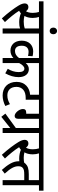

<svg xmlns="http://www.w3.org/2000/svg" viewBox="997 -1865 888 2922"><g transform="rotate(90 1441.0 -404.0)"><path d="M490 -553H574V-622H0V-553H162C170 -529 176 -495 176 -459C176 -414 167 -381 151 -355C134 -379 114 -392 89 -392C49 -392 32 -366 32 -339C32 -312 40 -283 67 -239C105 -177 170 -87 260 12L316 -35C254 -101 188 -180 144 -251C158 -258 171 -267 183 -278C217 -263 268 -252 316 -252C354 -252 383 -255 413 -266V0H490ZM306 -321C277 -321 248 -325 222 -332C240 -360 253 -403 253 -457C253 -493 247 -529 238 -553H413V-337C378 -325 347 -321 306 -321Z M400 -772C400 -739 420 -716 451 -716C482 -716 501 -739 501 -772C501 -804 482 -828 451 -828C420 -828 400 -804 400 -772Z M1202 -553V-622H561V-553H863V-249C831 -209 800 -188 756 -188C712 -188 676 -215 676 -291C676 -358 710 -395 769 -395C790 -395 814 -391 831 -386L836 -456C819 -461 789 -465 761 -465C666 -465 599 -398 599 -291C599 -177 668 -119 751 -119C800 -119 835 -139 863 -164V0H940V-252C966 -303 996 -331 1024 -331C1060 -331 1077 -300 1077 -243C1077 -184 1057 -126 1027 -78L1096 -40C1133 -105 1154 -174 1154 -243C1154 -343 1103 -399 1033 -399C998 -399 968 -385 940 -352V-553Z M1618 -553V-622H1189V-553H1422V-418C1317 -412 1226 -341 1226 -214C1226 -74 1315 0 1432 0C1488 0 1543 -15 1593 -41L1565 -111C1518 -86 1484 -72 1431 -72C1364 -72 1302 -110 1302 -212C1302 -260 1323 -295 1349 -316C1378 -340 1420 -351 1471 -351H1498V-553Z M1758 20 1928 -116V0H2004V-553H2089V-622H1606V-553H1711V-359H1695C1653 -359 1639 -339 1639 -309C1639 -251 1699 -183 1744 -183C1774 -183 1788 -203 1788 -238V-553H1928V-201L1709 -42Z M2382 -321C2353 -321 2324 -325 2298 -332C2316 -360 2329 -403 2329 -457C2329 -493 2323 -529 2314 -553H2424V-622H2076V-553H2238C2246 -529 2252 -495 2252 -459C2252 -414 2243 -381 2227 -355C2210 -379 2190 -392 2165 -392C2125 -392 2108 -366 2108 -339C2108 -312 2116 -283 2143 -239C2181 -177 2246 -87 2336 12L2392 -35C2330 -101 2264 -180 2220 -251C2234 -258 2247 -267 2259 -278C2293 -263 2344 -252 2392 -252C2424 -252 2451 -254 2478 -261L2471 -331C2442 -324 2415 -321 2382 -321Z M2798 -553H2882V-622H2397V-553H2721V-398H2631C2547 -398 2504 -382 2472 -349C2447 -324 2434 -288 2434 -242C2434 -153 2491 -73 2566 12L2622 -32C2540 -121 2510 -181 2510 -238C2510 -267 2516 -290 2534 -305C2555 -323 2578 -329 2639 -329H2721V0H2798Z"/></g></svg>

Font: Noto Sans Devanagari UI Condensed
Style: Regular
Weight: 400
Width: 3
Designer: Jelle Bosma - Monotype Design Team
Foundry: Monotype Imaging Inc.
Version: Version 2.003